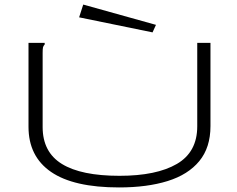

<svg xmlns="http://www.w3.org/2000/svg" viewBox="-20 -811 1040 842"><path d="M502 11Q303 11 204 -57Q105 -125 105 -255V-623H176V-616Q170 -610 168.5 -603Q167 -596 167 -579V-254Q167 -144 251.5 -92Q336 -40 504 -40Q666 -40 755.5 -92Q845 -144 845 -257V-623H903V-258Q903 -164 854 -104.5Q805 -45 715 -17Q625 11 502 11ZM649 -669 327 -735 345 -791 664 -702Z"/></svg>

Font: Inconsolata UltraExpanded Light
Style: Regular
Weight: 300
Width: 9
Monospace: yes
Designer: Raph Levien, Cyreal, Brenton Simpson
Foundry: Raph Levien, Cyreal, Google
Version: Version 3.001; ttfautohint (v1.8.2.53-6de2)